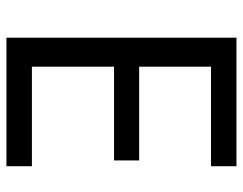

<svg xmlns="http://www.w3.org/2000/svg" viewBox="-99 -706 754 596"><g transform="rotate(90 278.0 -408.0)"><path d="M496 -51H97V-765H496V-686H187V-463H478V-385H187V-130H496Z"/></g></svg>

Font: Noto Sans Tamil UI
Style: Regular
Weight: 400
Designer: Jelle Bosma - Monotype Design Team
Foundry: Monotype Imaging Inc.
Version: Version 2.004; ttfautohint (v1.8.4.7-5d5b)